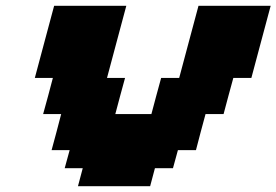

<svg xmlns="http://www.w3.org/2000/svg" viewBox="-20 -645 957 665"><path d="M250 0H500L516.6 -62.5H579.1L596.2 -125H658.7Q664.1 -145.5 675 -187.3Q686 -229 691.9 -250H754.4Q759.8 -270.5 771 -312.3Q782.2 -354 788.1 -375H850.6Q861.8 -416.5 884 -500Q906.2 -583.5 917.5 -625H667.5Q656.2 -583.5 634 -500Q611.8 -416.5 600.6 -375H538.1Q532.2 -354 521 -312.3Q509.8 -270.5 504.4 -250H379.4Q384.8 -270.5 396 -312.3Q407.2 -354 413.1 -375H350.6Q361.8 -416.5 384 -500Q406.2 -583.5 417.5 -625H167.5Q156.2 -583.5 134 -500Q111.8 -416.5 100.6 -375H163.1Q157.7 -354 146.5 -312.3Q135.3 -270.5 129.4 -250H191.9Q186.5 -229 175.5 -187.3Q164.6 -145.5 158.7 -125H221.2L204.1 -62.5H266.6Z"/></svg>

Font: Faithful 32x
Style: BoldOblique
Weight: 400
Foundry: Faithful Resource Pack
Version: Version 1.0; January 27, 2023